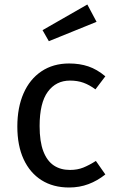

<svg xmlns="http://www.w3.org/2000/svg" viewBox="-20 -821 518 853"><path d="M287 -539Q334 -539 372.5 -526Q411 -513 448 -482L404 -424Q377 -444 350.5 -453.5Q324 -463 291 -463Q229 -463 192.5 -413.5Q156 -364 156 -261Q156 -192 172.5 -149Q189 -106 219 -86Q249 -66 291 -66Q324 -66 350 -76.5Q376 -87 406 -106L448 -46Q413 -18 373 -3Q333 12 287 12Q216 12 164.5 -20.5Q113 -53 85 -113.5Q57 -174 57 -259Q57 -343 84.5 -406Q112 -469 164 -504Q216 -539 287 -539ZM169 -687 368 -801 409 -724 197 -638Z"/></svg>

Font: Fira Sans Variable
Style: Regular
Weight: 400
Designer: Carrois Corporate & Edenspiekermann AG
Foundry: Carrois Corporate GbR & Edenspiekermann AG
Version: Version 4.202